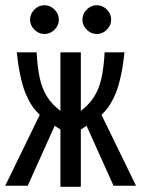

<svg xmlns="http://www.w3.org/2000/svg" viewBox="-20 -726 540 734"><path d="M150 -706Q172 -706 188.5 -689.5Q205 -673 205 -651Q205 -629 188.5 -612.5Q172 -596 150 -596Q128 -596 111.5 -612.5Q95 -629 95 -651Q95 -673 111.5 -689.5Q128 -706 150 -706ZM350 -706Q372 -706 388.5 -689.5Q405 -673 405 -651Q405 -629 388.5 -612.5Q372 -596 350 -596Q328 -596 311.5 -612.5Q295 -629 295 -651Q295 -673 311.5 -689.5Q328 -706 350 -706ZM289 -12H211V-231L189 -245L86 -16H0L132 -287Q112 -306 99 -327Q86 -348 76 -373Q66 -399 57.5 -438.5Q49 -478 44 -526H120Q123 -469 132 -427.5Q141 -386 161 -355Q171 -339 184 -326Q197 -313 211 -302V-526H289V-302Q303 -313 316 -326Q329 -339 339 -355Q359 -386 368 -427.5Q377 -469 380 -526H456Q451 -478 442.5 -438.5Q434 -399 424 -373Q414 -348 401 -327Q388 -306 368 -287L500 -16H414L311 -245L289 -231Z"/></svg>

Font: D2Coding ligature
Style: Regular
Weight: 400
Monospace: yes
Designer: Yong-Rak Park; Jeong-Hwan Yoon; Sang-Min Lee;
Foundry: NHN Corporation
Version: Version 1.3.2; Build 20180524